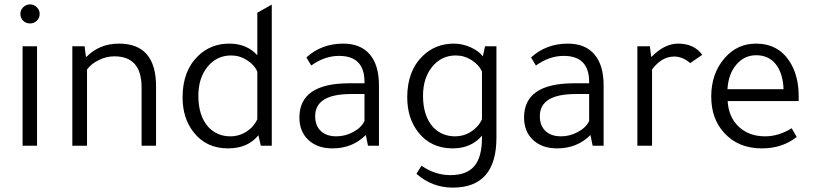

<svg xmlns="http://www.w3.org/2000/svg" viewBox="-20 -665 3712 876"><path d="M149 -454V0H83V-454ZM73 -602Q73 -619 86 -632Q99 -645 117 -645Q135 -645 148 -632Q161 -619 161 -602Q161 -583 148 -570.5Q135 -558 117 -558Q98 -558 85.5 -570.5Q73 -583 73 -602Z M692 0H626V-266Q626 -408 502 -408Q466 -408 431 -391Q396 -374 377 -348V0H310V-454H366L372 -406H375Q434 -466 523 -466Q692 -466 692 -271Z M1170 0 1159 -48Q1111 12 1020 12Q921 12 863 -62Q813 -126 813 -221Q813 -341 883 -409Q941 -466 1026 -466Q1106 -466 1154 -413V-607L1220 -644V0ZM1154 -121V-338Q1141 -369 1107 -390.5Q1073 -412 1035 -412Q969 -412 927 -360.5Q885 -309 885 -228Q885 -136 931 -85Q971 -43 1031 -43Q1071 -43 1104.5 -64.5Q1138 -86 1154 -121Z M1709 0H1659L1649 -49Q1588 12 1497 12Q1428 12 1387 -26.5Q1346 -65 1346 -129Q1346 -285 1574 -285H1643V-291Q1643 -410 1527 -410Q1461 -410 1400 -366L1378 -403Q1447 -466 1546 -466Q1625 -466 1667 -417Q1709 -368 1709 -276ZM1643 -236H1582Q1418 -236 1418 -135Q1418 -92 1443.5 -67.5Q1469 -43 1515 -43Q1555 -43 1592 -63Q1629 -83 1643 -113Z M2183 -408 2193 -454H2245V-37Q2245 191 2046 191Q1952 191 1880 128L1903 91Q1965 134 2035 134Q2109 134 2144 93Q2179 52 2179 -37V-46Q2130 12 2045 12Q1946 12 1888 -62Q1838 -126 1838 -221Q1838 -341 1908 -409Q1966 -466 2051 -466Q2089 -466 2126.5 -449.5Q2164 -433 2183 -408ZM2179 -121V-338Q2166 -369 2132 -390.5Q2098 -412 2060 -412Q1994 -412 1952 -360.5Q1910 -309 1910 -228Q1910 -136 1956 -85Q1996 -43 2056 -43Q2096 -43 2129.5 -64.5Q2163 -86 2179 -121Z M2734 0H2684L2674 -49Q2613 12 2522 12Q2453 12 2412 -26.5Q2371 -65 2371 -129Q2371 -285 2599 -285H2668V-291Q2668 -410 2552 -410Q2486 -410 2425 -366L2403 -403Q2472 -466 2571 -466Q2650 -466 2692 -417Q2734 -368 2734 -276ZM2668 -236H2607Q2443 -236 2443 -135Q2443 -92 2468.5 -67.5Q2494 -43 2540 -43Q2580 -43 2617 -63Q2654 -83 2668 -113Z M3184 -415 3129 -377Q3095 -407 3056 -407Q2999 -407 2955 -348V0H2888V-454H2945L2951 -406H2953Q3012 -466 3074 -466Q3147 -466 3184 -415Z M3624 -204H3300Q3304 -131 3350.5 -87Q3397 -43 3471 -43Q3533 -43 3592 -80L3615 -40Q3549 12 3456 12Q3348 12 3284 -59Q3225 -123 3225 -225Q3225 -331 3288 -402Q3345 -466 3429 -466Q3530 -466 3583 -384Q3624 -320 3624 -226ZM3299 -258H3555Q3552 -331 3519.5 -372Q3487 -413 3430 -413Q3376 -413 3339.5 -370Q3303 -327 3299 -258Z"/></svg>

Font: Tajawal
Style: Regular
Weight: 400
Designer: Boutros Fonts
Foundry: Created by Boutros International 2017
Version: Version 1.700